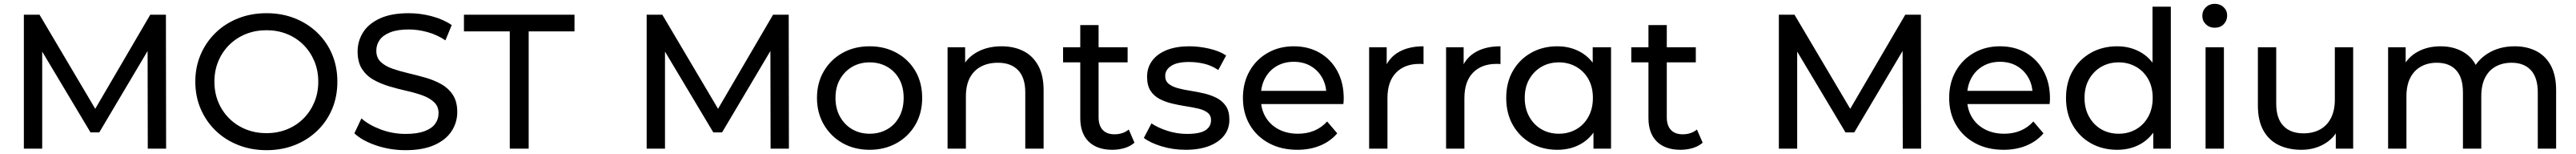

<svg xmlns="http://www.w3.org/2000/svg" viewBox="-20 -777 13494 805"><path d="M105 0V-700H187L501 -171H457L767 -700H849L850 0H754L753 -549H776L500 -85H454L176 -549H201V0Z M1376 8Q1296 8 1227.5 -19Q1159 -46 1109 -94.5Q1059 -143 1031 -208Q1003 -273 1003 -350Q1003 -427 1031 -492Q1059 -557 1109 -605.5Q1159 -654 1227 -681Q1295 -708 1376 -708Q1456 -708 1523.5 -681.5Q1591 -655 1641.5 -606.5Q1692 -558 1719.5 -493Q1747 -428 1747 -350Q1747 -272 1719.5 -207Q1692 -142 1641.5 -93.5Q1591 -45 1523.5 -18.5Q1456 8 1376 8ZM1376 -81Q1434 -81 1483.5 -101Q1533 -121 1569.5 -157.5Q1606 -194 1626.5 -243Q1647 -292 1647 -350Q1647 -408 1626.5 -457Q1606 -506 1569.5 -542.5Q1533 -579 1483.5 -599Q1434 -619 1376 -619Q1317 -619 1267.5 -599Q1218 -579 1181 -542.5Q1144 -506 1123.5 -457Q1103 -408 1103 -350Q1103 -292 1123.5 -243Q1144 -194 1181 -157.5Q1218 -121 1267.5 -101Q1317 -81 1376 -81Z M2104 8Q2024 8 1951 -16.5Q1878 -41 1836 -80L1873 -158Q1913 -123 1975 -100Q2037 -77 2104 -77Q2165 -77 2203 -91Q2241 -105 2259 -129.5Q2277 -154 2277 -185Q2277 -221 2253.5 -243Q2230 -265 2192.5 -278.5Q2155 -292 2110 -302Q2065 -312 2019.5 -325.5Q1974 -339 1936.5 -360Q1899 -381 1876 -416.5Q1853 -452 1853 -508Q1853 -562 1881.5 -607.5Q1910 -653 1969.5 -680.5Q2029 -708 2121 -708Q2182 -708 2242 -692Q2302 -676 2346 -646L2313 -566Q2268 -596 2218 -609.5Q2168 -623 2121 -623Q2062 -623 2024 -608Q1986 -593 1968.5 -568Q1951 -543 1951 -512Q1951 -475 1974.5 -453Q1998 -431 2035.5 -418Q2073 -405 2118 -394.5Q2163 -384 2208.5 -371Q2254 -358 2291.5 -337Q2329 -316 2352 -281Q2375 -246 2375 -191Q2375 -138 2346 -92.5Q2317 -47 2256.5 -19.5Q2196 8 2104 8Z M2650 0V-613H2410V-700H2989V-613H2749V0Z M3367 0V-700H3449L3763 -171H3719L4029 -700H4111L4112 0H4016L4015 -549H4038L3762 -85H3716L3438 -549H3463V0Z M4535 6Q4455 6 4393 -29Q4331 -64 4295 -125.5Q4259 -187 4259 -265Q4259 -344 4295 -405Q4331 -466 4393 -500.5Q4455 -535 4535 -535Q4614 -535 4676.5 -500.5Q4739 -466 4774.5 -405.5Q4810 -345 4810 -265Q4810 -186 4774.5 -125Q4739 -64 4676.5 -29Q4614 6 4535 6ZM4535 -78Q4586 -78 4626.5 -101Q4667 -124 4690 -166.5Q4713 -209 4713 -265Q4713 -322 4690 -363.5Q4667 -405 4626.5 -428Q4586 -451 4535 -451Q4484 -451 4444 -428Q4404 -405 4380 -363.5Q4356 -322 4356 -265Q4356 -209 4380 -166.5Q4404 -124 4444 -101Q4484 -78 4535 -78Z M5226 -535Q5291 -535 5340.5 -510Q5390 -485 5418 -434Q5446 -383 5446 -305V0H5350V-294Q5350 -371 5312.5 -410Q5275 -449 5207 -449Q5156 -449 5118 -429Q5080 -409 5059.5 -370Q5039 -331 5039 -273V0H4943V-530H5035V-387L5020 -425Q5046 -477 5100 -506Q5154 -535 5226 -535Z M5806 6Q5726 6 5682 -37Q5638 -80 5638 -160V-646H5734V-164Q5734 -121 5755.5 -98Q5777 -75 5817 -75Q5862 -75 5892 -100L5922 -31Q5900 -12 5869.5 -3Q5839 6 5806 6ZM5548 -451V-530H5886V-451Z M6190 6Q6124 6 6064.5 -12Q6005 -30 5971 -56L6011 -132Q6045 -109 6095 -93Q6145 -77 6197 -77Q6264 -77 6293.5 -96Q6323 -115 6323 -149Q6323 -174 6305 -188Q6287 -202 6257.5 -209Q6228 -216 6192 -221.5Q6156 -227 6120 -235.5Q6084 -244 6054 -259.5Q6024 -275 6006 -302.5Q5988 -330 5988 -376Q5988 -424 6015 -460Q6042 -496 6091.5 -515.5Q6141 -535 6209 -535Q6261 -535 6314.5 -522.5Q6368 -510 6402 -487L6361 -411Q6325 -435 6286 -444Q6247 -453 6208 -453Q6145 -453 6114 -432.5Q6083 -412 6083 -380Q6083 -353 6101.5 -338.5Q6120 -324 6149.5 -316Q6179 -308 6215 -302.5Q6251 -297 6287 -288.5Q6323 -280 6352.5 -265Q6382 -250 6400.5 -223Q6419 -196 6419 -151Q6419 -103 6391 -68Q6363 -33 6312 -13.5Q6261 6 6190 6Z M6775 6Q6690 6 6625.5 -29Q6561 -64 6525.5 -125Q6490 -186 6490 -265Q6490 -344 6524.5 -405Q6559 -466 6619.5 -500.5Q6680 -535 6756 -535Q6833 -535 6892 -501Q6951 -467 6984.5 -405.5Q7018 -344 7018 -262Q7018 -256 7017.5 -248Q7017 -240 7016 -233H6565V-302H6966L6927 -278Q6928 -329 6906 -369Q6884 -409 6845.5 -431.5Q6807 -454 6756 -454Q6706 -454 6667 -431.5Q6628 -409 6606 -368.5Q6584 -328 6584 -276V-260Q6584 -207 6608.5 -165.5Q6633 -124 6677 -101Q6721 -78 6778 -78Q6825 -78 6863.5 -94Q6902 -110 6931 -142L6984 -80Q6948 -38 6894.5 -16Q6841 6 6775 6Z M7151 0V-530H7243V-386L7234 -422Q7256 -477 7308 -506Q7360 -535 7436 -535V-442Q7430 -443 7424.5 -443Q7419 -443 7414 -443Q7337 -443 7292 -397Q7247 -351 7247 -264V0Z M7554 0V-530H7646V-386L7637 -422Q7659 -477 7711 -506Q7763 -535 7839 -535V-442Q7833 -443 7827.5 -443Q7822 -443 7817 -443Q7740 -443 7695 -397Q7650 -351 7650 -264V0Z M8137 6Q8060 6 7999.5 -28Q7939 -62 7904 -123Q7869 -184 7869 -265Q7869 -346 7904 -406.5Q7939 -467 7999.5 -501Q8060 -535 8137 -535Q8204 -535 8258 -505Q8312 -475 8344.5 -415Q8377 -355 8377 -265Q8377 -175 8345.5 -115Q8314 -55 8260 -24.5Q8206 6 8137 6ZM8145 -78Q8195 -78 8235.5 -101Q8276 -124 8299.5 -166.5Q8323 -209 8323 -265Q8323 -322 8299.5 -363.5Q8276 -405 8235.5 -428Q8195 -451 8145 -451Q8094 -451 8054 -428Q8014 -405 7990 -363.5Q7966 -322 7966 -265Q7966 -209 7990 -166.5Q8014 -124 8054 -101Q8094 -78 8145 -78ZM8326 0V-143L8332 -266L8322 -389V-530H8418V0Z M8782 6Q8702 6 8658 -37Q8614 -80 8614 -160V-646H8710V-164Q8710 -121 8731.5 -98Q8753 -75 8793 -75Q8838 -75 8868 -100L8898 -31Q8876 -12 8845.5 -3Q8815 6 8782 6ZM8524 -451V-530H8862V-451Z M9297 0V-700H9379L9693 -171H9649L9959 -700H10041L10042 0H9946L9945 -549H9968L9692 -85H9646L9368 -549H9393V0Z M10474 6Q10389 6 10324.5 -29Q10260 -64 10224.5 -125Q10189 -186 10189 -265Q10189 -344 10223.5 -405Q10258 -466 10318.5 -500.5Q10379 -535 10455 -535Q10532 -535 10591 -501Q10650 -467 10683.5 -405.5Q10717 -344 10717 -262Q10717 -256 10716.5 -248Q10716 -240 10715 -233H10264V-302H10665L10626 -278Q10627 -329 10605 -369Q10583 -409 10544.5 -431.5Q10506 -454 10455 -454Q10405 -454 10366 -431.5Q10327 -409 10305 -368.5Q10283 -328 10283 -276V-260Q10283 -207 10307.5 -165.5Q10332 -124 10376 -101Q10420 -78 10477 -78Q10524 -78 10562.5 -94Q10601 -110 10630 -142L10683 -80Q10647 -38 10593.5 -16Q10540 6 10474 6Z M11069 6Q10992 6 10931.5 -28Q10871 -62 10836 -123Q10801 -184 10801 -265Q10801 -346 10836 -406.5Q10871 -467 10931.5 -501Q10992 -535 11069 -535Q11136 -535 11190 -505Q11244 -475 11276.5 -415Q11309 -355 11309 -265Q11309 -175 11277.5 -115Q11246 -55 11192 -24.5Q11138 6 11069 6ZM11077 -78Q11127 -78 11167.5 -101Q11208 -124 11231.5 -166.5Q11255 -209 11255 -265Q11255 -322 11231.5 -363.5Q11208 -405 11167.5 -428Q11127 -451 11077 -451Q11026 -451 10986 -428Q10946 -405 10922 -363.5Q10898 -322 10898 -265Q10898 -209 10922 -166.5Q10946 -124 10986 -101Q11026 -78 11077 -78ZM11258 0V-143L11264 -266L11254 -389V-742H11350V0Z M11532 0V-530H11628V0ZM11580 -632Q11552 -632 11533.5 -650Q11515 -668 11515 -694Q11515 -721 11533.5 -739Q11552 -757 11580 -757Q11608 -757 11626.5 -739.5Q11645 -722 11645 -696Q11645 -669 11627 -650.5Q11609 -632 11580 -632Z M12034 6Q11966 6 11914.5 -19Q11863 -44 11834.5 -95.5Q11806 -147 11806 -225V-530H11902V-236Q11902 -158 11939.5 -119Q11977 -80 12045 -80Q12095 -80 12132 -100.5Q12169 -121 12189 -160.5Q12209 -200 12209 -256V-530H12305V0H12214V-143L12229 -105Q12203 -52 12151 -23Q12099 6 12034 6Z M13151 -535Q13215 -535 13264 -510Q13313 -485 13340.5 -434Q13368 -383 13368 -305V0H13272V-294Q13272 -371 13236 -410Q13200 -449 13135 -449Q13087 -449 13051 -429Q13015 -409 12995.5 -370Q12976 -331 12976 -273V0H12880V-294Q12880 -371 12844.5 -410Q12809 -449 12743 -449Q12696 -449 12660 -429Q12624 -409 12604 -370Q12584 -331 12584 -273V0H12488V-530H12580V-389L12565 -425Q12590 -477 12642 -506Q12694 -535 12763 -535Q12839 -535 12894 -497.5Q12949 -460 12966 -384L12927 -400Q12951 -461 13011 -498Q13071 -535 13151 -535Z"/></svg>

Font: MOST Montserrat Medium
Style: Regular
Weight: 500
Designer: Julieta Ulanovsky
Foundry: Julieta Ulanovsky
Version: Version 8.000;March 11, 2024;FontCreator 15.0.0.2926 64-bit